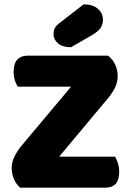

<svg xmlns="http://www.w3.org/2000/svg" viewBox="-20 -866 600 886"><path d="M73 0Q56 -14 45 -38Q34 -62 34 -93Q34 -118 47 -144Q60 -170 78 -192L308 -466H62Q54 -478 48.5 -495.5Q43 -513 43 -535Q43 -573 60 -591Q77 -609 106 -609H479Q523 -573 523 -513Q523 -488 511.5 -463.5Q500 -439 482 -417L253 -143H511Q518 -131 524 -113Q530 -95 530 -73Q530 -35 513.5 -17.5Q497 0 468 0ZM366 -846Q408 -846 431.5 -825.5Q455 -805 455 -775Q455 -755 445.5 -739Q436 -723 408 -706L308 -648Q268 -648 247.5 -666Q227 -684 227 -708Q227 -720 230.5 -731Q234 -742 250 -756Z"/></svg>

Font: Baloo Chettan 2 ExtraBold
Style: Regular
Weight: 800
Designer: Maithili Shingre, Unnati Kotecha and Ek Type
Foundry: Ek Type
Version: Version 1.640;hotconv 1.0.111;makeotfexe 2.5.65597; ttfautoh